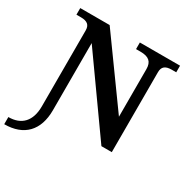

<svg xmlns="http://www.w3.org/2000/svg" viewBox="-220 -871 1205 1233"><g transform="rotate(30 382.5 -255.0)"><path d="M201 -44V-542L586 0H663V-593C663 -633 684 -651 732 -651H765V-700H467V-651H500C562 -651 589 -627 589 -573V-220L243 -700H25V-651H58C106 -651 127 -633 127 -593V-30C127 79 72 137 -25 137V190C120 190 201 106 201 -44Z"/></g></svg>

Font: LT Superior Serif Semibold
Style: Regular
Weight: 600
Designer: Daniel Lyons
Foundry: LyonsType
Version: Version 2.120;FEAKit 1.0